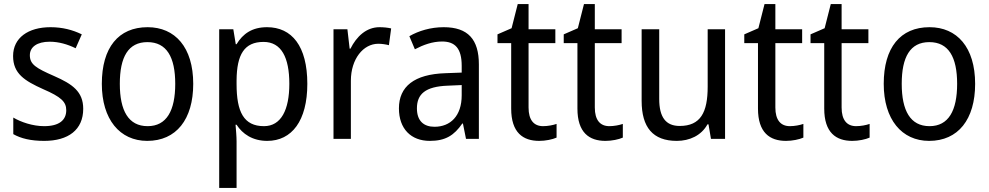

<svg xmlns="http://www.w3.org/2000/svg" viewBox="-20 -679 4838 939"><path d="M387 -147C387 -231 334 -268 245 -307C156 -346 126 -364 126 -409C126 -449 161 -475 223 -475C268 -475 311 -462 350 -443L380 -511C335 -533 285 -546 227 -546C118 -546 44 -494 44 -405C44 -319 100 -284 191 -243C279 -205 304 -181 304 -140C304 -92 270 -62 196 -62C140 -62 82 -82 45 -104V-23C82 -2 130 10 196 10C314 10 387 -44 387 -147Z M925 -269C925 -448 836 -546 702 -546C559 -546 478 -446 478 -269C478 -95 566 10 700 10C842 10 925 -95 925 -269ZM566 -269C566 -400 607 -473 701 -473C795 -473 837 -400 837 -269C837 -138 795 -62 702 -62C608 -62 566 -138 566 -269Z M1286 -546C1213 -546 1168 -514 1137 -463H1133L1121 -536H1052V240H1137V13C1137 -11 1134 -45 1132 -69H1137C1166 -24 1215 10 1287 10C1407 10 1483 -88 1483 -269C1483 -454 1407 -546 1286 -546ZM1269 -474C1356 -474 1395 -398 1395 -269C1395 -142 1355 -62 1271 -62C1172 -62 1137 -132 1137 -268V-286C1138 -413 1175 -474 1269 -474Z M1836 -546C1772 -546 1724 -501 1694 -441H1690L1679 -536H1611V0H1696V-284C1696 -391 1757 -465 1830 -465C1847 -465 1867 -462 1882 -458L1893 -540C1876 -544 1855 -546 1836 -546Z M2150 -546C2086 -546 2027 -528 1982 -502L2009 -438C2051 -460 2095 -476 2142 -476C2205 -476 2238 -443 2238 -357V-324L2158 -321C2006 -316 1931 -256 1931 -149C1931 -49 1990 10 2082 10C2159 10 2201 -17 2241 -75H2244L2259 0H2322V-364C2322 -486 2269 -546 2150 -546ZM2170 -260 2238 -263V-213C2238 -111 2182 -59 2105 -59C2053 -59 2019 -87 2019 -149C2019 -218 2059 -256 2170 -260Z M2636 -62C2591 -62 2565 -92 2565 -153V-468H2696V-536H2565V-659H2512L2482 -541L2413 -511V-468H2480V-148C2480 -30 2538 10 2617 10C2648 10 2682 3 2702 -6V-73C2685 -67 2659 -62 2636 -62Z M2960 -62C2915 -62 2889 -92 2889 -153V-468H3020V-536H2889V-659H2836L2806 -541L2737 -511V-468H2804V-148C2804 -30 2862 10 2941 10C2972 10 3006 3 3026 -6V-73C3009 -67 2983 -62 2960 -62Z M3526 -536H3441V-255C3441 -129 3406 -63 3304 -63C3236 -63 3204 -106 3204 -195V-536H3118V-186C3118 -56 3173 10 3290 10C3352 10 3410 -16 3440 -71H3445L3457 0H3526Z M3843 -62C3798 -62 3772 -92 3772 -153V-468H3903V-536H3772V-659H3719L3689 -541L3620 -511V-468H3687V-148C3687 -30 3745 10 3824 10C3855 10 3889 3 3909 -6V-73C3892 -67 3866 -62 3843 -62Z M4167 -62C4122 -62 4096 -92 4096 -153V-468H4227V-536H4096V-659H4043L4013 -541L3944 -511V-468H4011V-148C4011 -30 4069 10 4148 10C4179 10 4213 3 4233 -6V-73C4216 -67 4190 -62 4167 -62Z M4749 -269C4749 -448 4660 -546 4526 -546C4383 -546 4302 -446 4302 -269C4302 -95 4390 10 4524 10C4666 10 4749 -95 4749 -269ZM4390 -269C4390 -400 4431 -473 4525 -473C4619 -473 4661 -400 4661 -269C4661 -138 4619 -62 4526 -62C4432 -62 4390 -138 4390 -269Z"/></svg>

Font: Noto Sans Gurmukhi SemiCondensed
Style: Regular
Weight: 400
Width: 4
Designer: Jelle Bosma - Monotype Design Team
Foundry: Monotype Imaging Inc.
Version: Version 2.004